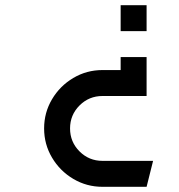

<svg xmlns="http://www.w3.org/2000/svg" viewBox="-20 -520 690 740"><path d="M150 -25Q150 -86 180.5 -137.5Q211 -189 262.5 -219.5Q314 -250 375 -250H445V-300H545V-150H375Q323 -150 286.5 -113.5Q250 -77 250 -25Q250 27 286.5 63.5Q323 100 375 100H570L545 200H375Q314 200 262.5 169.5Q211 139 180.5 87.5Q150 36 150 -25ZM445 -500H545V-400H445Z"/></svg>

Font: SB Skate blade
Style: Regular
Weight: 400
Designer: Valerio Brotto (Silverblur_type)
Version: Version 1.003